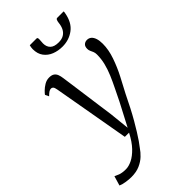

<svg xmlns="http://www.w3.org/2000/svg" viewBox="-360 -878 1211 1211"><g transform="rotate(-45 245.0 -273.0)"><path d="M101.5 -472.5Q98 -493 92 -499.8Q86 -506.5 77.5 -506.5Q67.5 -506.5 57.8 -500Q48 -493.5 34.5 -480L22.5 -505Q26.5 -511.5 40.5 -525.5Q54.5 -539.5 74.8 -551.8Q95 -564 118 -564Q140.5 -564 152.8 -555.5Q165 -547 170.8 -532Q176.5 -517 179 -497Q185.5 -450.5 192 -404Q198.5 -357.5 204.8 -311Q211 -264.5 217.5 -218Q224 -171.5 230.5 -125L244.5 10.5L324 -141.5Q344.5 -184 364 -223.2Q383.5 -262.5 399.5 -300.2Q415.5 -338 425 -375.8Q434.5 -413.5 434.5 -453.5Q434.5 -468.5 429.8 -479.5Q425 -490.5 420.5 -500.2Q416 -510 416 -521.5Q416 -543 427.2 -553Q438.5 -563 454.5 -563Q471.5 -563 483.5 -552.8Q495.5 -542.5 502 -523Q508.5 -503.5 508.5 -475.5Q508.5 -422 488.2 -363.8Q468 -305.5 439.5 -250.5Q411 -195.5 386.5 -150Q364.5 -104.5 343.8 -64.5Q323 -24.5 303.5 9.2Q284 43 266.8 70.5Q249.5 98 234.8 119.5Q220 141 207.5 156.5Q194 177 172 198Q150 219 118 233.2Q86 247.5 41.5 247.5Q20 247.5 -7.2 243.2Q-34.5 239 -49.5 231.5L-30.5 167.5Q-22.5 172 -2.2 180Q18 188 52 188Q77.5 188 107.8 173.2Q138 158.5 169.5 125.8Q201 93 229 38.5H191.5ZM236.5 -794Q242.5 -794 244 -788.5Q245.5 -783 245 -775Q245 -768 244 -759Q243 -750 243 -743Q243 -712.5 261 -695Q279 -677.5 318 -677.5Q346 -677.5 364.2 -688.5Q382.5 -699.5 392.5 -719Q402.5 -738.5 405 -764.5Q406 -775 409.5 -784.5Q413 -794 421 -794H478Q478 -790.5 478 -787Q478 -783.5 476.5 -778.5Q464 -708 419.5 -674.8Q375 -641.5 316.5 -641.5Q277.5 -641.5 244.8 -654.5Q212 -667.5 191.8 -694.5Q171.5 -721.5 171.5 -763.5Q171.5 -771 172.8 -778.8Q174 -786.5 176 -794Z"/></g></svg>

Font: Merriweather 24pt Light
Style: Italic
Weight: 300
Italic angle: -7.8°
Version: Version 2.101